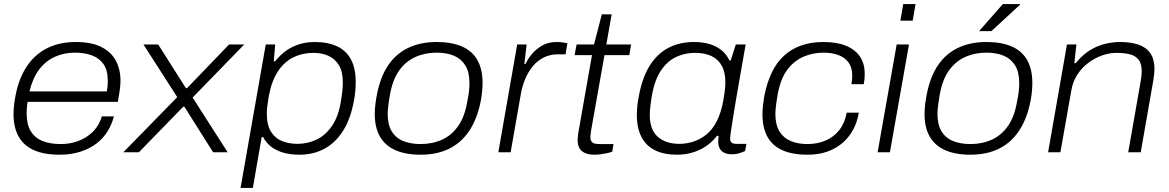

<svg xmlns="http://www.w3.org/2000/svg" viewBox="-20 -743 5703 937"><path d="M270 12Q196 12 146 -10Q96 -32 71 -76.5Q46 -121 46 -186Q46 -217 50.5 -246Q55 -275 61 -301Q79 -375 117 -428Q155 -481 213.5 -509.5Q272 -538 350 -538Q426 -538 474 -514Q522 -490 545 -447.5Q568 -405 568 -349Q568 -331 565 -307.5Q562 -284 555 -246H115Q112 -230 111 -216.5Q110 -203 110 -189Q110 -136 130 -103Q150 -70 187.5 -55Q225 -40 275 -40Q316 -40 349 -50.5Q382 -61 408 -79Q434 -97 451.5 -122Q469 -147 477 -175H536Q526 -137 505.5 -103Q485 -69 452 -43.5Q419 -18 373.5 -3Q328 12 270 12ZM124 -297H501Q504 -311 505 -324Q506 -337 506 -349Q506 -400 485.5 -429.5Q465 -459 429 -472.5Q393 -486 345 -486Q292 -486 247 -465.5Q202 -445 170.5 -403Q139 -361 124 -297Z M582 0 845 -269 680 -526H752L887 -313H893L1098 -526H1172L920 -267L1091 0H1020L880 -222H874L658 0Z M1154 174 1277 -526H1323L1316 -444H1323Q1361 -492 1409.5 -515Q1458 -538 1515 -538Q1580 -538 1625 -517Q1670 -496 1693 -452.5Q1716 -409 1716 -343Q1716 -323 1714 -299Q1712 -275 1707 -250Q1691 -163 1654.5 -105Q1618 -47 1564 -17.5Q1510 12 1441 12Q1401 12 1366.5 3Q1332 -6 1306 -25Q1280 -44 1264 -74H1257L1214 174ZM1431 -41Q1482 -41 1525.5 -62Q1569 -83 1600.5 -129Q1632 -175 1644 -250Q1648 -275 1650 -291.5Q1652 -308 1652.5 -320Q1653 -332 1653 -342Q1653 -394 1634 -425Q1615 -456 1583 -470.5Q1551 -485 1510 -485Q1456 -485 1411.5 -463Q1367 -441 1336.5 -395Q1306 -349 1292 -275Q1289 -254 1286.5 -238.5Q1284 -223 1283 -211.5Q1282 -200 1282 -190Q1282 -132 1303 -99.5Q1324 -67 1358 -54Q1392 -41 1431 -41Z M2032 12Q1960 12 1910 -10Q1860 -32 1834.5 -76Q1809 -120 1809 -186Q1809 -210 1812 -234.5Q1815 -259 1820 -284Q1837 -370 1875.5 -426Q1914 -482 1973.5 -510Q2033 -538 2111 -538Q2185 -538 2235 -516Q2285 -494 2310 -449.5Q2335 -405 2335 -338Q2335 -318 2333 -297.5Q2331 -277 2327 -254Q2310 -165 2271 -106Q2232 -47 2172.5 -17.5Q2113 12 2032 12ZM2033 -40Q2090 -40 2137.5 -61.5Q2185 -83 2217 -129.5Q2249 -176 2261 -251Q2266 -275 2268 -290.5Q2270 -306 2270.5 -317.5Q2271 -329 2271 -338Q2271 -391 2251 -423.5Q2231 -456 2195.5 -471Q2160 -486 2111 -486Q2054 -486 2006.5 -464.5Q1959 -443 1927 -397.5Q1895 -352 1882 -275Q1878 -252 1876 -235.5Q1874 -219 1873 -208Q1872 -197 1872 -188Q1872 -135 1891.5 -102.5Q1911 -70 1947.5 -55Q1984 -40 2033 -40Z M2412 0 2504 -526H2550L2539 -431H2545Q2554 -452 2573.5 -476.5Q2593 -501 2623.5 -519.5Q2654 -538 2696 -538Q2712 -538 2726.5 -536Q2741 -534 2749 -532L2740 -478H2704Q2663 -478 2631.5 -461.5Q2600 -445 2578 -417Q2556 -389 2542.5 -356Q2529 -323 2523 -291L2472 0Z M2882 12Q2853 12 2834.5 3.5Q2816 -5 2807.5 -20.5Q2799 -36 2799 -60Q2799 -67 2800 -75.5Q2801 -84 2802 -93L2869 -474H2784L2794 -526H2879L2917 -673H2965L2939 -526H3060L3051 -474H2930L2865 -108Q2864 -98 2862.5 -89Q2861 -80 2861 -74Q2861 -57 2870 -48.5Q2879 -40 2905 -40H2974L2968 -3Q2956 2 2940.5 5Q2925 8 2910 10Q2895 12 2882 12Z M3284 12Q3221 12 3177 -9.5Q3133 -31 3110.5 -74.5Q3088 -118 3088 -181Q3088 -202 3090 -224Q3092 -246 3097 -270Q3113 -361 3149.5 -420.5Q3186 -480 3241 -509Q3296 -538 3367 -538Q3409 -538 3442.5 -528Q3476 -518 3500.5 -498.5Q3525 -479 3540 -448H3546L3571 -526H3619L3599 -412Q3594 -383 3586.5 -341Q3579 -299 3571.5 -254.5Q3564 -210 3557.5 -169.5Q3551 -129 3547 -101Q3543 -73 3543 -66Q3543 -54 3550 -47.5Q3557 -41 3572 -41H3623L3616 -6Q3606 -1 3589 4.5Q3572 10 3552 10Q3520 10 3503.5 -4.5Q3487 -19 3485 -46Q3485 -53 3485.5 -61.5Q3486 -70 3487 -79L3480 -81Q3443 -34 3392.5 -11Q3342 12 3284 12ZM3295 -41Q3329 -41 3362.5 -51.5Q3396 -62 3426 -85.5Q3456 -109 3477.5 -150.5Q3499 -192 3510 -253Q3514 -275 3516 -291Q3518 -307 3519 -319Q3520 -331 3520 -341Q3520 -390 3502.5 -422Q3485 -454 3452 -469.5Q3419 -485 3372 -485Q3322 -485 3279.5 -465Q3237 -445 3206 -399.5Q3175 -354 3161 -275Q3157 -251 3155 -234Q3153 -217 3152 -205.5Q3151 -194 3151 -183Q3151 -110 3190 -75.5Q3229 -41 3295 -41Z M3921 12Q3848 12 3799 -9.5Q3750 -31 3725.5 -75Q3701 -119 3701 -185Q3701 -206 3703.5 -228.5Q3706 -251 3710 -275Q3723 -340 3746.5 -389Q3770 -438 3806 -471Q3842 -504 3890 -521Q3938 -538 3999 -538Q4064 -538 4109 -519.5Q4154 -501 4177 -466.5Q4200 -432 4200 -383Q4200 -371 4199 -358.5Q4198 -346 4195 -332H4135Q4137 -344 4138 -354Q4139 -364 4139 -374Q4139 -413 4121.5 -437.5Q4104 -462 4072.5 -474Q4041 -486 3999 -486Q3946 -486 3899.5 -465.5Q3853 -445 3820 -399.5Q3787 -354 3774 -275Q3770 -252 3768 -236Q3766 -220 3765 -208.5Q3764 -197 3764 -187Q3764 -135 3783.5 -102.5Q3803 -70 3838.5 -55Q3874 -40 3920 -40Q3970 -40 4010 -57.5Q4050 -75 4076.5 -109Q4103 -143 4112 -193H4171Q4161 -132 4128.5 -86Q4096 -40 4043.5 -14Q3991 12 3921 12Z M4374 -642 4388 -723H4448L4434 -642ZM4263 0 4356 -526H4416L4323 0Z M4715 12Q4643 12 4593 -10Q4543 -32 4517.5 -76Q4492 -120 4492 -186Q4492 -210 4495 -234.5Q4498 -259 4503 -284Q4520 -370 4558.5 -426Q4597 -482 4656.5 -510Q4716 -538 4794 -538Q4868 -538 4918 -516Q4968 -494 4993 -449.5Q5018 -405 5018 -338Q5018 -318 5016 -297.5Q5014 -277 5010 -254Q4993 -165 4954 -106Q4915 -47 4855.5 -17.5Q4796 12 4715 12ZM4716 -40Q4773 -40 4820.5 -61.5Q4868 -83 4900 -129.5Q4932 -176 4944 -251Q4949 -275 4951 -290.5Q4953 -306 4953.5 -317.5Q4954 -329 4954 -338Q4954 -391 4934 -423.5Q4914 -456 4878.5 -471Q4843 -486 4794 -486Q4737 -486 4689.5 -464.5Q4642 -443 4610 -397.5Q4578 -352 4565 -275Q4561 -252 4559 -235.5Q4557 -219 4556 -208Q4555 -197 4555 -188Q4555 -135 4574.5 -102.5Q4594 -70 4630.5 -55Q4667 -40 4716 -40ZM4758 -591 4874 -723H4958V-720L4818 -591Z M5095 0 5187 -526H5233L5223 -435H5230Q5264 -477 5301 -499Q5338 -521 5375 -529.5Q5412 -538 5447 -538Q5499 -538 5536.5 -525Q5574 -512 5594 -483Q5614 -454 5614 -407Q5614 -395 5612.5 -382Q5611 -369 5609 -354L5547 0H5486L5547 -348Q5549 -361 5550.5 -372.5Q5552 -384 5552 -393Q5552 -433 5536 -452.5Q5520 -472 5492 -478.5Q5464 -485 5429 -485Q5394 -485 5358.5 -472.5Q5323 -460 5291.5 -436.5Q5260 -413 5237.5 -378.5Q5215 -344 5208 -300L5155 0Z"/></svg>

Font: Archivo SemiExpanded ExtraLight
Style: Italic
Weight: 250
Width: 6
Italic angle: -10°
Designer: Hector Gatti
Foundry: Omnibus-Type
Version: Version 2.001